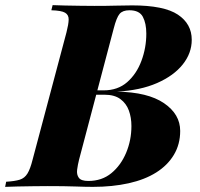

<svg xmlns="http://www.w3.org/2000/svg" viewBox="-65 -728 779 748"><path d="M450 -707Q574 -707 628 -671Q682 -635 682 -573Q682 -521 647 -477Q612 -433 547 -404.5Q482 -376 391 -371Q511 -369 574 -326Q637 -283 637 -218Q637 -166 612.5 -125Q588 -84 543.5 -56Q499 -28 436 -14Q373 0 297 0Q268 0 227.5 -1.5Q187 -3 121 -3Q95 -3 64 -2.5Q33 -2 4 -1.5Q-25 -1 -45 0L-41 -20Q-7 -22 12 -28Q31 -34 42 -52Q53 -70 62 -106L194 -602Q202 -633 202.5 -651.5Q203 -670 188.5 -678.5Q174 -687 135 -688L140 -708Q160 -707 188.5 -706.5Q217 -706 248 -705.5Q279 -705 303 -705Q353 -705 385.5 -706Q418 -707 450 -707ZM266 -359 270 -376H339Q394 -376 430.5 -408Q467 -440 486 -491Q505 -542 505 -597Q505 -637 491.5 -662.5Q478 -688 439 -688Q413 -688 401 -674Q389 -660 378 -617L243 -106Q238 -86 235.5 -67Q233 -48 242 -35.5Q251 -23 279 -23Q332 -23 369 -53.5Q406 -84 426.5 -133Q447 -182 447 -237Q447 -270 437 -297.5Q427 -325 404 -342Q381 -359 342 -359Z"/></svg>

Font: Playfair Display ExtraBold
Style: Italic
Weight: 800
Italic angle: -14°
Designer: Claus Eggers Sørensen
Foundry: Claus Eggers Sørensen
Version: Version 1.203